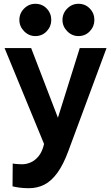

<svg xmlns="http://www.w3.org/2000/svg" viewBox="-20 -761 583 1011"><path d="M132 230Q102 230 79 226.5Q56 223 46 220L47 100Q56 102 72.5 103Q89 104 96 104Q119 104 142 94Q165 84 184 60.5Q203 37 212 -3L4 -508H144L285 -141L400 -508H541L340 34Q314 105 282.5 148.5Q251 192 214 211Q177 230 132 230ZM393 -571Q359 -571 334 -596.5Q309 -622 309 -656Q309 -691 334 -716Q359 -741 393 -741Q429 -741 453 -716Q477 -691 477 -656Q477 -622 453 -596.5Q429 -571 393 -571ZM166 -571Q132 -571 107 -596.5Q82 -622 82 -656Q82 -691 107 -716Q132 -741 166 -741Q202 -741 226 -716Q250 -691 250 -656Q250 -622 226 -596.5Q202 -571 166 -571Z"/></svg>

Font: Inclusive Sans
Style: Bold
Weight: 700
Designer: Olivia King
Foundry: Olivia King
Version: Version 2.004